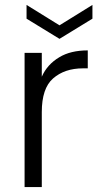

<svg xmlns="http://www.w3.org/2000/svg" viewBox="-20 -761 402 781"><path d="M150 -449C150 -449 150 -546 150 -546C150 -546 80 -546 80 -546C80 -546 80 0 80 0C80 0 150 0 150 0C150 0 150 -305 150 -305C150 -305 150 -305 150 -305C150 -369 165 -415 196 -442C227 -469 267 -483 318 -483C318 -483 337 -483 337 -483C337 -483 337 -556 337 -556C337 -556 337 -556 337 -556C291 -556 252 -547 221 -528C189 -509 165 -483 150 -449ZM356 -741C356 -741 222 -658 222 -658C222 -658 88 -741 88 -741C88 -741 88 -685 88 -685C88 -685 222 -603 222 -603C222 -603 356 -685 356 -685C356 -685 356 -741 356 -741Z"/></svg>

Font: wox.body
Style: Regular
Weight: 500
Designer: Ninad Kale (Devanagari), Jonny Pinhorn (Latin)
Foundry: Indian Type Foundry
Version: ""